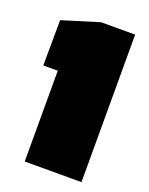

<svg xmlns="http://www.w3.org/2000/svg" viewBox="-106 -578 492 636"><g transform="rotate(20 140.0 -260.0)"><path d="M260 -520H140L10 -480L9 -320H60V0H260Z"/></g></svg>

Font: MikodacsPCS
Style: Regular
Weight: 900
Designer: gluk (gluksza@wp.pl)
Foundry: gluk (gluksza@wp.pl)
Version: Version 0.27